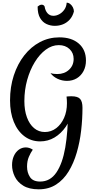

<svg xmlns="http://www.w3.org/2000/svg" viewBox="-20 -1085 727 1434"><path d="M524 -263Q508 -192 472 -139.5Q436 -87 387 -58Q338 -29 280 -29Q213 -29 162 -67.5Q111 -106 83 -175Q55 -244 55 -335Q55 -436 83 -521.5Q111 -607 161 -671Q211 -735 278 -770.5Q345 -806 424 -806Q515 -806 568.5 -759.5Q622 -713 622 -633Q622 -589 604 -554.5Q586 -520 554 -500.5Q522 -481 480 -481Q443 -481 410 -496.5Q377 -512 357 -539Q370 -535 382.5 -533.5Q395 -532 408 -532Q461 -532 495.5 -564Q530 -596 530 -645Q530 -690 499 -719Q468 -748 419 -748Q368 -748 322 -714Q276 -680 240 -621.5Q204 -563 183 -488Q162 -413 162 -330Q162 -261 181 -209Q200 -157 234.5 -128Q269 -99 315 -99Q362 -99 399.5 -127.5Q437 -156 458.5 -204.5Q480 -253 480 -314Q480 -339 477 -364ZM280 271Q355 271 401 203.5Q447 136 467.5 16.5Q488 -103 488 -260Q488 -286 485 -312.5Q482 -339 477 -364Q484 -365 495.5 -365.5Q507 -366 514 -366Q561 -366 578.5 -346Q596 -326 596 -280Q596 -196 586 -109.5Q576 -23 553 55.5Q530 134 492.5 195.5Q455 257 399.5 293Q344 329 269 329Q198 329 154 302Q110 275 90 233Q70 191 70 148Q70 110 83.5 80Q97 50 120.5 33Q144 16 173 16Q185 16 198.5 20Q212 24 225 33Q209 55 195.5 86.5Q182 118 182 159Q182 204 204 237.5Q226 271 280 271ZM261 -1036Q268 -1042 275.5 -1046Q283 -1050 291 -1050Q306 -1050 313 -1037Q318 -1005 335 -986Q352 -967 379 -967Q401 -967 423 -979Q445 -991 460.5 -1013Q476 -1035 478 -1065Q492 -1065 504.5 -1055Q517 -1045 524.5 -1030Q532 -1015 532 -999Q522 -962 500.5 -938.5Q479 -915 450.5 -903.5Q422 -892 389 -892Q357 -892 327.5 -905.5Q298 -919 279.5 -950.5Q261 -982 261 -1036Z"/></svg>

Font: Merienda
Style: Regular
Weight: 400
Designer: Eduardo Rodriguez Tunni
Foundry: Eduardo Rodriguez Tunni
Version: Version 2.001